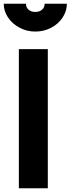

<svg xmlns="http://www.w3.org/2000/svg" viewBox="-45 -1008 378 1028"><path d="M56 -745H211V0H56ZM-25 -988H94Q94 -968 108 -956Q122 -944 144 -944Q166 -944 180 -956Q194 -968 194 -988H313Q313 -949 290.5 -914.5Q268 -880 229 -859.5Q190 -839 144 -839Q99 -839 60 -859.5Q21 -880 -2 -914.5Q-25 -949 -25 -988Z"/></svg>

Font: BLUETTI 2.0
Style: Bold
Weight: 700
Designer: Stijn de Vries
Foundry: tokotype
Version: Version 2.005;October 31, 2023;FontCreator 14.0.0.2814 64-bi